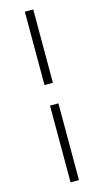

<svg xmlns="http://www.w3.org/2000/svg" viewBox="-161 -869 644 1191"><g transform="rotate(-15 161.0 -274.0)"><path d="M134 274V-219H188V274ZM188 -351H134V-822H188Z"/></g></svg>

Font: Noto Serif SC ExtraLight Medium
Style: Regular
Weight: 500
Version: Version 2.002-H1;hotconv 1.1.0;makeotfexe 2.6.0